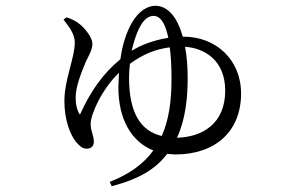

<svg xmlns="http://www.w3.org/2000/svg" viewBox="-20 -573 1040 665"><path d="M200 -505C216 -484 239 -458 239 -425C239 -373 203 -297 203 -223C203 -154 225 -104 243 -82C255 -68 265 -58 280 -58C297 -58 305 -68 305 -82C305 -105 294 -117 294 -144C294 -177 332 -263 392 -321L390 -271C390 -160 435 -82 511 -52C478 -6 429 30 360 57L367 72C465 46 519 12 559 -40L587 -38C727 -38 815 -119 815 -249C815 -367 727 -446 616 -446H613C595 -512 562 -553 518 -553C492 -553 460 -536 435 -491C418 -460 404 -420 397 -368C335 -317 292 -254 257 -176C247 -189 242 -212 242 -235C242 -274 262 -322 278 -361C287 -379 300 -401 300 -421C300 -444 274 -474 259 -487C245 -499 228 -508 210 -513ZM430 -352C475 -385 519 -403 568 -409C572 -380 574 -344 574 -299C574 -223 565 -157 540 -102C465 -120 427 -185 427 -304C427 -320 428 -336 430 -352ZM621 -411C690 -406 760 -363 760 -259C760 -144 680 -98 593 -96C623 -160 630 -236 630 -303C630 -342 627 -379 621 -411ZM436 -397C443 -426 451 -453 461 -473C477 -506 494 -518 512 -518C532 -518 551 -500 563 -442C512 -434 468 -417 436 -397Z"/></svg>

Font: Harano Aji Mincho
Style: Regular
Weight: 400
Foundry: Masamichi Hosoda
Version: HaranoAjiMincho-Regular version 20230610;ttx 4.39.4